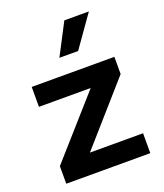

<svg xmlns="http://www.w3.org/2000/svg" viewBox="-138 -842 797 934"><g transform="rotate(-20 260.5 -375.0)"><path d="M306 -750H433L318 -587H221ZM43 -91 314 -397H46V-500H474V-411L203 -103H478V0H43Z"/></g></svg>

Font: Oakes Grotesk
Style: Bold
Weight: 600
Designer: Samuel Oakes
Foundry: Samuel Oakes
Version: Version 1.000;PS 001.000;hotconv 1.0.88;makeotf.lib2.5.64775